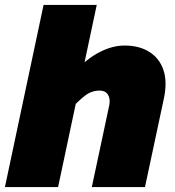

<svg xmlns="http://www.w3.org/2000/svg" viewBox="-42 -760 712 780"><path d="M331 0 402 -333Q407 -359 396.5 -375.5Q386 -392 363 -392Q330 -392 303.5 -371.5Q277 -351 236 -308L255 -463Q311 -522 363 -548.5Q415 -575 464 -575Q524 -575 565 -549Q606 -523 622 -475.5Q638 -428 624 -361L547 0ZM-22 0 135 -740H351L194 0Z"/></svg>

Font: Azeret Mono Thin Black
Style: Italic
Weight: 900
Italic angle: -12°
Version: Version 1.002